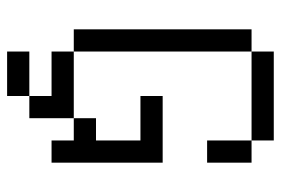

<svg xmlns="http://www.w3.org/2000/svg" viewBox="-145 -520 790 540"><g transform="rotate(90 250.0 -250.0)"><path d="M250 62.5H125V125H250ZM250 62.5H312.5Q312.5 62.5 312.5 -62.5H125V0H250ZM125 -62.5Q125 -62.5 125 -562.5H62.5Q62.5 -562.5 62.5 -62.5ZM375 -62.5V0H437.5V-312.5H250V-250H375Q375 -250 375 -125H312.5V-62.5ZM375 -562.5Q375 -562.5 375 -437.5H437.5Q437.5 -437.5 437.5 -562.5ZM125 -562.5H375V-625H125Z"/></g></svg>

Font: Unifont
Style: Regular
Weight: 500
Version: Version 15.1.04